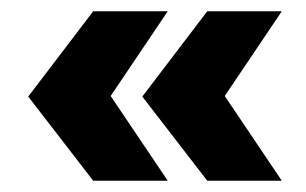

<svg xmlns="http://www.w3.org/2000/svg" viewBox="-20 -379 542 340"><path d="M145 -59 30 -208 145 -359H277L176 -209L277 -59ZM347 -59 232 -208 347 -359H479L378 -209L479 -59Z"/></svg>

Font: Rokkitt ExtraBold
Style: Regular
Weight: 800
Version: Version 3.103